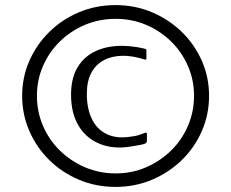

<svg xmlns="http://www.w3.org/2000/svg" viewBox="-20 -709 907 754"><path d="M67 -333Q67 -406 95.5 -470.5Q124 -535 174 -584Q224 -633 290.5 -661Q357 -689 434 -689Q510 -689 576.5 -661Q643 -633 693.5 -584Q744 -535 772.5 -470.5Q801 -406 801 -333Q801 -259 772.5 -194Q744 -129 693.5 -80Q643 -31 576.5 -3Q510 25 434 25Q357 25 290.5 -3Q224 -31 174 -80Q124 -129 95.5 -194Q67 -259 67 -333ZM125 -333Q125 -270 149 -214.5Q173 -159 215.5 -117.5Q258 -76 314 -52Q370 -28 434 -28Q498 -28 553.5 -52Q609 -76 651.5 -117.5Q694 -159 718 -214.5Q742 -270 742 -333Q742 -395 718 -450Q694 -505 651.5 -546.5Q609 -588 553.5 -611.5Q498 -635 434 -635Q370 -635 314 -611.5Q258 -588 215.5 -546.5Q173 -505 149 -450Q125 -395 125 -333ZM259 -337Q259 -402 284.5 -444.5Q310 -487 355 -508Q400 -529 457 -529Q476 -529 499 -526.5Q522 -524 543 -519Q548 -518 551.5 -516.5Q555 -515 555 -511V-479Q555 -472 542 -477Q523 -483 503 -486.5Q483 -490 464 -490Q422 -490 389.5 -473.5Q357 -457 339 -424Q321 -391 321 -339Q321 -284 340.5 -242.5Q360 -201 400 -182Q440 -163 497 -173Q510 -174 523 -178Q536 -182 543 -185Q552 -189 554.5 -188Q557 -187 557 -183V-156Q557 -151 554.5 -148.5Q552 -146 547 -144Q538 -141 523 -138.5Q508 -136 496 -134Q427 -122 373 -143.5Q319 -165 289 -214.5Q259 -264 259 -337Z"/></svg>

Font: Glory
Style: Regular
Weight: 400
Designer: Robert Leuschke
Foundry: Robert Leuschke
Version: Version 1.011